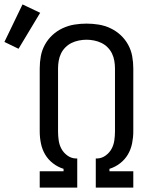

<svg xmlns="http://www.w3.org/2000/svg" viewBox="-92 -850 712 870"><path d="M88 0V-74H196V-85Q170 -93 148 -110Q126 -127 112.5 -150Q99 -173 93.5 -200Q88 -227 88 -254V-540Q88 -568 93 -595.5Q98 -623 111.5 -647.5Q125 -672 145.5 -691Q166 -710 191.5 -722Q217 -734 244.5 -738.5Q272 -743 300 -743Q328 -743 355.5 -738.5Q383 -734 408.5 -722Q434 -710 454.5 -691Q475 -672 488.5 -647.5Q502 -623 507 -595.5Q512 -568 512 -540V-254Q512 -227 506.5 -200Q501 -173 487.5 -150Q474 -127 452 -110Q430 -93 404 -85V-74H512V0H342V-132H350Q370 -133 387 -145.5Q404 -158 413.5 -175.5Q423 -193 426 -213.5Q429 -234 429 -254V-540Q429 -557 426 -574.5Q423 -592 415.5 -607.5Q408 -623 395.5 -635.5Q383 -648 367.5 -655.5Q352 -663 334.5 -666.5Q317 -670 300 -670Q283 -670 265.5 -666.5Q248 -663 232.5 -655.5Q217 -648 204.5 -635.5Q192 -623 184.5 -607.5Q177 -592 174 -574.5Q171 -557 171 -540V-254Q171 -234 174 -213.5Q177 -193 186.5 -175.5Q196 -158 213 -145.5Q230 -133 250 -132H258V0ZM-8 -629 -72 -660 10 -830 90 -792Z"/></svg>

Font: Iosevka Meiseki Sans
Style: Regular
Weight: 400
Monospace: yes
Designer: Belleve Invis
Foundry: Belleve Invis
Version: Version 11.2.6; ttfautohint (v1.8.4)